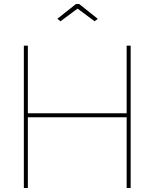

<svg xmlns="http://www.w3.org/2000/svg" viewBox="-20 -938 771 958"><path d="M632 -710V0H612V-353H119V0H99V-710H119V-373H612V-710ZM266 -844 359 -918H375L468 -844L452 -832L367 -895L282 -832Z"/></svg>

Font: Raleway Thin Thin
Style: Regular
Weight: 250
Version: Version 4.026